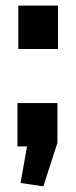

<svg xmlns="http://www.w3.org/2000/svg" viewBox="-20 -520 269 682"><path d="M184 -154V-13L134 142L53 130L76 0H42V-154ZM186 -500V-346H45V-500Z"/></svg>

Font: Pathway Extreme 72pt
Style: Bold
Weight: 700
Designer: Eduardo Rodriguez Tunni
Foundry: Eduardo Rodriguez Tunni
Version: Version 1.001;gftools[0.9.26]